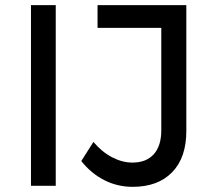

<svg xmlns="http://www.w3.org/2000/svg" viewBox="-20 -720 842 744"><path d="M100 -700H196V0H100ZM494 4Q435 4 384 -22Q333 -48 295 -96L342 -170Q375 -131 414.5 -110.5Q454 -90 493 -90Q547 -90 576 -122.5Q605 -155 605 -215V-612H358V-700H702V-212Q702 -109 647 -52.5Q592 4 494 4Z"/></svg>

Font: Montserrat arm2
Style: Regular
Weight: 400
Designer: Julieta Ulanovsky
Foundry: Julieta Ulanovsky
Version: Version 6.000